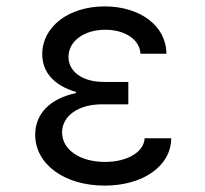

<svg xmlns="http://www.w3.org/2000/svg" viewBox="-20 -570 640 600"><path d="M419 -402H500C500 -488 419 -550 307 -550C194 -550 112 -486 112 -401C112 -345 148 -303 217 -283V-279C137 -262 90 -215 90 -149C90 -57 181 10 307 10C428 10 515 -52 515 -138H432C430 -95 378 -64 308 -64C229 -64 174 -103 174 -156C174 -208 225 -244 299 -244H381V-314H304C238 -314 194 -346 194 -392C194 -441 242 -477 309 -477C371 -477 417 -446 419 -402Z"/></svg>

Font: CommitMonoNiceRocks
Style: Regular
Weight: 400
Monospace: yes
Designer: Eigil Nikolajsen
Foundry: Eigil Nikolajsen
Version: Version 1.143